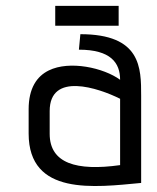

<svg xmlns="http://www.w3.org/2000/svg" viewBox="-20 -626 538 657"><path d="M463 -298C463 -394 463 -509 255 -509L250 -456C359 -456 391 -411 391 -353C335 -394 218 -420 147 -385C106 -365 78 -324 78 -252V-169C78 45 304 15 463 0ZM391 -61C242 -40 150 -67 150 -168V-246C150 -381 317 -325 391 -288ZM386 -538V-606H169V-538Z"/></svg>

Font: Advent Pro
Style: Medium
Weight: 500
Designer: Andreas Kalpakidis
Foundry: Andreas Kalpakidis
Version: Version 2.002 2008